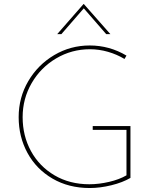

<svg xmlns="http://www.w3.org/2000/svg" viewBox="-20 -939 775 967"><path d="M432 8Q326 8 244.5 -39.5Q163 -87 118.5 -168.5Q74 -250 74 -349Q74 -448 122.5 -530.5Q171 -613 253 -661.5Q335 -710 432 -710Q531 -710 617 -659L607 -642Q569 -665 524 -678Q479 -691 433 -691Q341 -691 263 -645Q185 -599 139.5 -520.5Q94 -442 94 -349Q94 -255 136 -178Q178 -101 254.5 -56Q331 -11 430 -11Q478 -11 529.5 -23Q581 -35 617 -56V-285H447V-304H637V-43Q598 -20 541 -6Q484 8 432 8ZM515 -767 402 -897 289 -767H268L401 -919H402L536 -767Z"/></svg>

Font: Josefin Sans Thin
Style: Regular
Weight: 250
Designer: Santiago Orozco
Foundry: Typemade
Version: Version 2.000